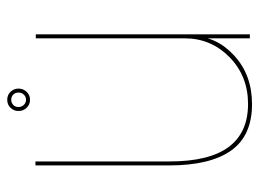

<svg xmlns="http://www.w3.org/2000/svg" viewBox="-113 -598 717 531"><g transform="rotate(-90 245.5 -332.5)"><path d="M405 0H416V-592H405V-107.5ZM64.5 -593H53.5V-224Q53.5 -110 94.5 -52Q135.5 6 223 6Q303.5 6 357 -43Q410.5 -92 410.5 -156.5L405 -180Q405 -107.5 352.8 -56.2Q300.5 -5 223.5 -5Q144 -5 104.2 -59Q64.5 -113 64.5 -222ZM235 -608Q248.5 -608 257.2 -617.5Q266 -627 266 -640Q266 -652.5 257.2 -661.8Q248.5 -671 235 -671Q221.5 -671 212.8 -661.8Q204 -652.5 204 -640Q204 -626.5 213 -617.2Q222 -608 235 -608ZM235 -619Q227 -619 221 -625Q215 -631 215 -640Q215 -649 221 -654.5Q227 -660 235 -660Q243.5 -660 249.2 -654.5Q255 -649 255 -640Q255 -631 249.2 -625Q243.5 -619 235 -619Z"/></g></svg>

Font: Anybody Thin
Style: Regular
Weight: 100
Designer: Tyler Finck
Foundry: Etcetera Type Company
Version: Version 1.114;gftools[0.9.25]